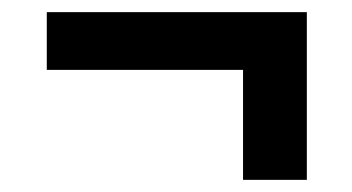

<svg xmlns="http://www.w3.org/2000/svg" viewBox="-20 -374 580 316"><path d="M380 -78V-259H57V-354H485V-78Z"/></svg>

Font: IBM Plex Sans Condensed SemiBold
Style: Regular
Weight: 600
Width: 3
Designer: Mike Abbink, Paul van der Laan, Pieter van Rosmalen
Foundry: Bold Monday
Version: Version 1.3